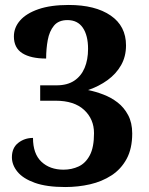

<svg xmlns="http://www.w3.org/2000/svg" viewBox="-20 -744 599 774"><path d="M243 10Q168 10 120.5 -7Q73 -24 50.5 -51.5Q28 -79 28 -110Q28 -148 53.5 -168Q79 -188 113 -188Q113 -124 147 -92Q181 -60 236 -60Q269 -60 297 -73Q325 -86 342 -118Q359 -150 359 -207Q359 -264 319 -301Q279 -338 204 -338H142V-400H208Q251 -400 279 -418.5Q307 -437 321 -470Q335 -503 335 -547Q335 -601 314 -632Q293 -663 252 -663Q216 -663 197.5 -640.5Q179 -618 172.5 -582.5Q166 -547 166 -508Q104 -508 70 -529.5Q36 -551 36 -597Q36 -633 61 -661.5Q86 -690 135 -707Q184 -724 257 -724Q364 -724 426 -681.5Q488 -639 488 -561Q488 -516 468 -481Q448 -446 413.5 -421Q379 -396 335 -381Q365 -375 396.5 -363Q428 -351 454 -331Q480 -311 496.5 -280Q513 -249 513 -206Q513 -145 490.5 -103.5Q468 -62 429.5 -37Q391 -12 343 -1Q295 10 243 10Z"/></svg>

Font: Noto Serif Kannada
Style: Regular
Weight: 400
Designer: Universal Thirst, Indian Type Foundry and the Monotype Design Team
Foundry: Monotype Imaging Inc.
Version: Version 2.003